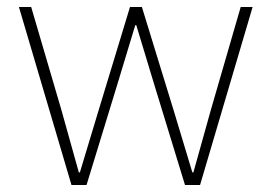

<svg xmlns="http://www.w3.org/2000/svg" viewBox="-20 -528 775 548"><path d="M184 0 34 -508H69L155 -215L205 -36H208L262 -215L351 -508H385L475 -215L529 -36H532L582 -215L667 -508H701L551 0H508L418 -294L369 -456H366L317 -294L227 0Z"/></svg>

Font: IBM Plex Sans ExtraLight
Style: Regular
Weight: 250
Designer: Mike Abbink, Paul van der Laan, Pieter van Rosmalen
Foundry: Bold Monday
Version: Version 3.201